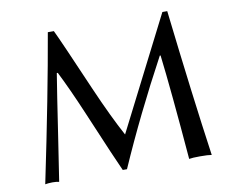

<svg xmlns="http://www.w3.org/2000/svg" viewBox="-74 -757 1034 855"><g transform="rotate(-10 443.0 -329.5)"><path d="M192.9 -662.1H220.2Q242.2 -617.2 345.2 -378.4Q403.8 -243.7 452.6 -153.8L710.9 -662.1H732.9Q778.8 -263.7 816.9 2.9Q801.3 0 764.2 0Q730 0 714.8 2.9Q688.5 -315.4 669.4 -472.7L666 -473.1Q535.2 -230.5 434.1 0H415Q396 -40 295.4 -278.3Q245.1 -397 205.1 -476.1H200.7Q187 -393.1 157.2 -194.3Q134.8 -44.4 127 2.9Q114.7 0 97.2 0Q74.7 0.5 64 2.9Q145.5 -387.7 192.9 -662.1Z"/></g></svg>

Font: Linux Biolinum O
Style: Regular
Weight: 400
Designer: Philipp H. Poll
Foundry: Philipp H. Poll
Version: Version 1.0.4